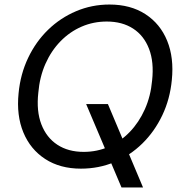

<svg xmlns="http://www.w3.org/2000/svg" viewBox="-20 -732 807 847"><path d="M516 95 360 -273H456L611 95ZM337 12Q245 12 179.5 -30.5Q114 -73 83 -148Q52 -223 62 -321Q70 -405 104 -476.5Q138 -548 192 -600.5Q246 -653 315.5 -682.5Q385 -712 463 -712Q556 -712 621.5 -669.5Q687 -627 717.5 -552Q748 -477 738 -379Q730 -295 696 -223.5Q662 -152 608 -99Q554 -46 485 -17Q416 12 337 12ZM349 -62Q409 -62 460.5 -85Q512 -108 552.5 -150Q593 -192 619 -250Q645 -308 651 -377Q660 -458 637.5 -516.5Q615 -575 567 -606Q519 -637 451 -637Q392 -637 340 -614.5Q288 -592 247 -550Q206 -508 180.5 -450.5Q155 -393 149 -323Q140 -242 162.5 -183.5Q185 -125 233 -93.5Q281 -62 349 -62Z"/></svg>

Font: DM Sans 12pt
Style: Italic
Weight: 400
Italic angle: -10°
Version: Version 4.004;gftools[0.9.30]